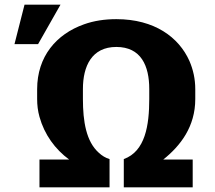

<svg xmlns="http://www.w3.org/2000/svg" viewBox="-20 -802 919 822"><path d="M816 -378V-420C816 -464 807 -504 791 -541C746 -642 642 -720 478 -720C428 -720 382 -713 340 -698C221 -656 139 -560 139 -420V-378C139 -352 142 -327 149 -302C170 -226 216 -163 276 -119H149V0H449V-121C432 -126 417 -135 403 -148C349 -196 335 -282 335 -378V-421C335 -519 373 -601 478 -601C584 -601 619 -520 619 -421V-378C619 -266 602 -154 510 -121V0H805V-119H679C753 -178 816 -260 816 -378ZM85 -782 42 -613H143L239 -782Z"/></svg>

Font: Asimov
Style: XWid
Weight: 500
Designer: Google
Version: Version 2.000980; 2014